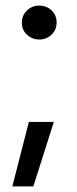

<svg xmlns="http://www.w3.org/2000/svg" viewBox="-20 -542 276 685"><path d="M182 -462Q182 -436 164 -418.5Q146 -401 120 -401Q95 -401 76.5 -418Q58 -435 58 -461Q58 -487 76 -504.5Q94 -522 120 -522Q146 -522 164 -505Q182 -488 182 -462ZM172 -107 99 123H24L83 -107Z"/></svg>

Font: IngvarSans
Style: Regular
Weight: 500
Version: Version 3.000